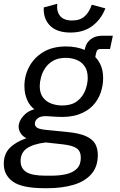

<svg xmlns="http://www.w3.org/2000/svg" viewBox="-52 -782 625 1004"><path d="M180.2 202.1Q64 202.1 15.9 168Q-32.2 133.8 -32.2 74.7Q-32.2 23.9 -1.7 -7.6Q28.8 -39.1 86.4 -59.6Q67.9 -67.4 56.6 -84.5Q45.4 -101.6 45.4 -119.6Q45.4 -147 68.8 -174.3Q92.3 -201.7 127.9 -210.9Q103.5 -228 89.6 -260.3Q75.7 -292.5 75.7 -332.5Q75.7 -386.2 100.8 -433.3Q126 -480.5 174.3 -509.8Q222.7 -539.1 293.5 -539.1Q347.7 -539.1 390.6 -521L392.6 -529.3Q399.4 -559.6 423.1 -577.4Q446.8 -595.2 482.4 -595.2H538.1L523.4 -525.9H474.6Q463.9 -525.9 458.3 -520.8Q452.6 -515.6 449.7 -501L446.3 -483.9Q465.3 -464.4 476.3 -437Q487.3 -409.7 487.3 -374Q487.3 -335 474.4 -297.1Q461.4 -259.3 432.9 -229.2Q404.3 -199.2 357.7 -183.1Q311 -167 243.2 -171.4L197.8 -174.3Q163.6 -176.8 147 -164.8Q130.4 -152.8 130.4 -134.3Q130.4 -122.6 141.8 -114.3Q153.3 -106 194.8 -102.1L295.9 -92.3Q363.3 -85.9 398.7 -69.3Q434.1 -52.7 446.8 -28.1Q459.5 -3.4 459.5 28.3Q459.5 90.8 425 129.2Q390.6 167.5 331.3 184.8Q272 202.1 197.3 202.1ZM272 -230.5Q323.7 -230.5 353 -254.2Q382.3 -277.8 394.5 -311.3Q406.7 -344.7 406.7 -374Q406.7 -413.1 390.1 -436.3Q373.5 -459.5 347.2 -469.5Q320.8 -479.5 292 -479.5Q252.4 -479.5 226.1 -464.4Q199.7 -449.2 184.3 -426Q168.9 -402.8 162.4 -377.4Q155.8 -352.1 155.8 -332Q155.8 -294.4 172.9 -272.2Q189.9 -250 216.6 -240.2Q243.2 -230.5 272 -230.5ZM187 136.7H216.3Q259.3 136.7 294.2 128.7Q329.1 120.6 349.9 100.1Q370.6 79.6 370.6 42.5Q370.6 9.3 349.4 -6.1Q328.1 -21.5 275.9 -27.3L186.5 -37.1Q120.6 -28.8 88.1 -5.9Q55.7 17.1 55.7 59.6Q55.7 98.6 85.7 117.7Q115.7 136.7 187 136.7ZM316.4 -611.8Q245.6 -611.8 209.7 -647.9Q173.8 -684.1 176.8 -743.2L247.6 -762.2Q242.7 -722.7 262.2 -698.7Q281.7 -674.8 325.2 -674.8Q367.2 -674.8 391.4 -697.3Q415.5 -719.7 427.7 -757.3L499 -738.3Q477.1 -681.2 431.2 -646.5Q385.3 -611.8 316.4 -611.8Z"/></svg>

Font: Schibsted Grotesk
Style: Italic
Weight: 400
Italic angle: -12°
Designer: Bakken & Baeck AS, Henrik Kongsvoll
Foundry: Schibsted ASA
Version: Version 1.100; ttfautohint (v1.8.4.7-5d5b);gftools[0.9.25]